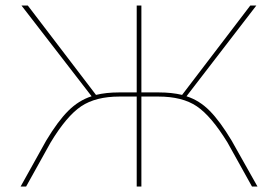

<svg xmlns="http://www.w3.org/2000/svg" viewBox="-20 -678 1011 698"><path d="M822 -167 916 0H896L807 -160Q748 -256 695.5 -291.5Q643 -327 556 -327H494V0H477V-327H414Q328 -327 275 -291.5Q222 -256 164 -160L75 0H55L148 -167Q190 -237 228 -275Q266 -313 313 -328L58 -658H81L329 -333Q366 -342 412 -342H477V-658H494V-342H558Q604 -342 642 -333L890 -658H912L658 -328Q705 -313 742.5 -275Q780 -237 822 -167Z"/></svg>

Font: EauTestSC Thin
Style: Regular
Weight: 250
Designer: Christian Thalmann (Catharsis Fonts)
Version: Version 0.001;PS 000.001;hotconv 1.0.88;makeotf.lib2.5.64775